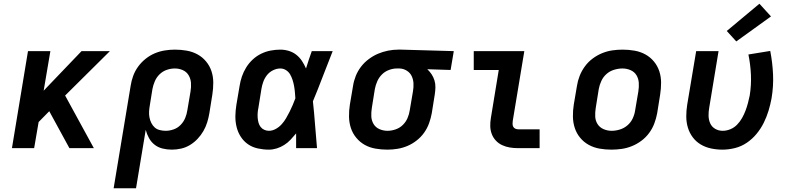

<svg xmlns="http://www.w3.org/2000/svg" viewBox="-20 -794 4240 1029"><path d="M44 0 130 -520H250L214 -308L417 -520H569L329 -282L483 0H352L244 -198L187 -140L163 0Z M589 215 680 -333Q684 -360 693.5 -386.5Q703 -413 720 -436.5Q737 -460 760 -478.5Q783 -497 809 -508Q835 -519 862.5 -523.5Q890 -528 917 -528Q917 -528 917.5 -528Q918 -528 918 -528Q950 -528 981 -522.5Q1012 -517 1038.5 -502.5Q1065 -488 1084.5 -464.5Q1104 -441 1113.5 -412Q1123 -383 1123 -351Q1123 -319 1118 -287L1102 -187Q1098 -163 1090.5 -138.5Q1083 -114 1070 -91.5Q1057 -69 1038.5 -49.5Q1020 -30 997.5 -16.5Q975 -3 950 2.5Q925 8 901 8Q875 8 851 2Q827 -4 808.5 -18.5Q790 -33 778.5 -54Q767 -75 761 -98L709 215ZM868 -93Q889 -93 910.5 -100.5Q932 -108 948 -124.5Q964 -141 972.5 -161.5Q981 -182 984 -203L1001 -303Q1005 -327 1003.5 -349.5Q1002 -372 991 -390.5Q980 -409 960 -418Q940 -427 917 -427Q895 -427 873.5 -419.5Q852 -412 835.5 -396Q819 -380 810 -359Q801 -338 797 -317L783 -230Q780 -213 779 -197Q778 -181 781 -165Q784 -149 791 -135Q798 -121 809 -111Q820 -101 836 -97Q852 -93 868 -93Z M1421 8Q1391 8 1361.5 1.5Q1332 -5 1309 -21Q1286 -37 1270.5 -61Q1255 -85 1248 -113.5Q1241 -142 1241.5 -172Q1242 -202 1247 -233L1264 -333Q1268 -359 1276.5 -384Q1285 -409 1299.5 -432.5Q1314 -456 1334.5 -475Q1355 -494 1379.5 -506Q1404 -518 1430.5 -523Q1457 -528 1482 -528Q1506 -528 1528.5 -521Q1551 -514 1568.5 -500Q1586 -486 1598.5 -467Q1611 -448 1620 -427Q1627 -451 1635 -474Q1643 -497 1651 -520H1763Q1736 -453 1710.5 -385.5Q1685 -318 1657 -251Q1664 -188 1668.5 -125.5Q1673 -63 1679 0H1567Q1567 -20 1567 -40Q1567 -60 1567 -79Q1553 -62 1537.5 -45.5Q1522 -29 1503 -17Q1484 -5 1463 1.5Q1442 8 1421 8ZM1421 -93Q1440 -93 1458 -103Q1476 -113 1489.5 -128Q1503 -143 1513 -160Q1523 -177 1532 -195Q1541 -213 1548.5 -230.5Q1556 -248 1563 -267Q1562 -283 1560.5 -300Q1559 -317 1556 -333.5Q1553 -350 1548 -365.5Q1543 -381 1535 -395Q1527 -409 1513 -418Q1499 -427 1482 -427Q1463 -427 1443.5 -417.5Q1424 -408 1411 -391.5Q1398 -375 1391 -355.5Q1384 -336 1381 -317L1365 -217Q1362 -203 1361 -189.5Q1360 -176 1361 -162.5Q1362 -149 1365.5 -136.5Q1369 -124 1376.5 -114Q1384 -104 1396 -98.5Q1408 -93 1421 -93Z M2056 8Q2024 8 1992.5 2.5Q1961 -3 1935 -17.5Q1909 -32 1889.5 -55.5Q1870 -79 1860.5 -108Q1851 -137 1850.5 -169Q1850 -201 1855 -233L1872 -333Q1876 -360 1886.5 -386.5Q1897 -413 1914.5 -436Q1932 -459 1956 -477Q1980 -495 2006 -506Q2032 -517 2059.5 -522.5Q2087 -528 2114 -528Q2118 -528 2122.5 -528Q2127 -528 2131 -528L2412 -520L2395 -419L2270 -423Q2283 -411 2293 -396Q2303 -381 2308.5 -363Q2314 -345 2313.5 -325.5Q2313 -306 2310 -287L2294 -187Q2289 -160 2279.5 -133.5Q2270 -107 2253.5 -83.5Q2237 -60 2213.5 -41.5Q2190 -23 2164 -12Q2138 -1 2110.5 3.5Q2083 8 2056 8Q2056 8 2056 8Q2056 8 2056 8ZM2057 -93Q2078 -93 2100 -100.5Q2122 -108 2138.5 -124Q2155 -140 2164 -161Q2173 -182 2176 -203L2193 -303Q2197 -325 2196 -346.5Q2195 -368 2186.5 -386Q2178 -404 2160.5 -415Q2143 -426 2122 -427H2114Q2113 -427 2111 -427Q2109 -427 2107 -427Q2086 -427 2064.5 -419Q2043 -411 2027 -395Q2011 -379 2002 -358.5Q1993 -338 1989 -317L1973 -217Q1969 -193 1970 -170.5Q1971 -148 1982 -129.5Q1993 -111 2013.5 -102Q2034 -93 2057 -93Z M2757 0Q2734 0 2712.5 -3.5Q2691 -7 2671.5 -16Q2652 -25 2637.5 -40.5Q2623 -56 2615.5 -76Q2608 -96 2607.5 -118Q2607 -140 2611 -163L2653 -419H2519V-520H2790L2728 -146Q2727 -138 2727 -130Q2727 -122 2730.5 -115Q2734 -108 2741.5 -104.5Q2749 -101 2757 -101H2872V0Z M3257 8Q3224 8 3193 2.5Q3162 -3 3135.5 -17.5Q3109 -32 3089.5 -55.5Q3070 -79 3060.5 -108Q3051 -137 3050.5 -169Q3050 -201 3055 -233L3072 -333Q3076 -360 3086.5 -387Q3097 -414 3114.5 -438Q3132 -462 3156 -480Q3180 -498 3207 -509Q3234 -520 3261.5 -524Q3289 -528 3317 -528Q3349 -528 3380.5 -522.5Q3412 -517 3438.5 -502.5Q3465 -488 3484.5 -464.5Q3504 -441 3513.5 -412Q3523 -383 3523 -351Q3523 -319 3518 -287L3502 -187Q3497 -160 3487 -133Q3477 -106 3459.5 -82Q3442 -58 3418 -40Q3394 -22 3367 -11Q3340 0 3312 4Q3284 8 3257 8ZM3258 -93Q3280 -93 3302.5 -100Q3325 -107 3343 -122.5Q3361 -138 3371 -159.5Q3381 -181 3384 -203L3401 -303Q3405 -327 3403.5 -350Q3402 -373 3391 -391Q3380 -409 3359.5 -418Q3339 -427 3316 -427Q3294 -427 3271 -420Q3248 -413 3230.5 -397.5Q3213 -382 3203 -360.5Q3193 -339 3189 -317L3173 -217Q3169 -193 3170 -170Q3171 -147 3182.5 -129Q3194 -111 3214.5 -102Q3235 -93 3258 -93Z M3852 8Q3820 8 3790 1.5Q3760 -5 3735 -20Q3710 -35 3692.5 -58.5Q3675 -82 3666.5 -110.5Q3658 -139 3658 -170.5Q3658 -202 3663 -233L3711 -520H3831L3781 -217Q3777 -195 3777.5 -173Q3778 -151 3786.5 -132.5Q3795 -114 3813 -103.5Q3831 -93 3853 -93Q3874 -93 3894.5 -101.5Q3915 -110 3930.5 -126Q3946 -142 3957 -161.5Q3968 -181 3975.5 -201Q3983 -221 3988.5 -241.5Q3994 -262 3998 -282Q4007 -338 4004.5 -393.5Q4002 -449 3991 -502L4108 -521Q4120 -460 4123 -396Q4126 -332 4115 -267Q4109 -234 4099 -201Q4089 -168 4073.5 -136.5Q4058 -105 4035 -77Q4012 -49 3982.5 -29Q3953 -9 3919 -0.5Q3885 8 3852 8ZM3926 -572 3875 -628 4050 -774 4112 -706Z"/></svg>

Font: Iosevka SS04 Extended
Style: Bold Italic
Weight: 700
Width: 7
Italic angle: -9°
Monospace: yes
Designer: Belleve Invis
Foundry: Belleve Invis
Version: Version 19.0.0; ttfautohint (v1.8.4)